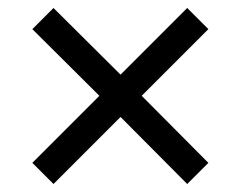

<svg xmlns="http://www.w3.org/2000/svg" viewBox="-20 -582 603 481"><path d="M114 -121 61 -174 229 -342 61 -509 114 -562 282 -395 449 -562 502 -509 335 -342 502 -174 449 -121 282 -289Z"/></svg>

Font: Prodigy Sans
Style: Regular
Weight: 400
Designer: Wei Huang
Foundry: Wei Huang
Version: Version 1.003; ttfautohint (v1.8.3)